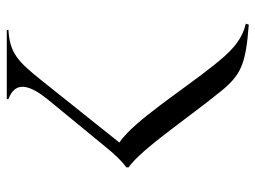

<svg xmlns="http://www.w3.org/2000/svg" viewBox="-116 -646 771 580"><g transform="rotate(-90 270.0 -356.5)"><path d="M485 9 488 0C431 -13 396 -55 363 -96C286 -192 195 -337 129 -382L315 -615C373 -688 399 -713 469 -717V-722H260V-717C318 -696 301 -650 259 -598L116 -424C96 -399 73 -374 54 -361V-354C109 -316 208 -168 284 -75C333 -15 364 0 485 9Z"/></g></svg>

Font: Sinistre
Style: Regular
Weight: 400
Designer: Jules Durand
Foundry: Collletttivo
Version: Version 69.420;Glyphs 3.2 (3217)